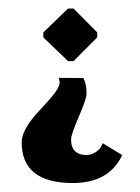

<svg xmlns="http://www.w3.org/2000/svg" viewBox="-20 -356 323 443"><path d="M148 66.3Q231.7 66.3 262 1.7L216.7 -25.7Q213 -13.3 202 -5.8Q191 1.7 179 1.7Q163 1.7 153.5 -7Q144 -15.7 144 -34Q144 -45.7 161.8 -86.7Q179.7 -127.7 179.7 -139.7Q179.7 -162.7 172.3 -176L115.3 -176.3L116.7 -172Q117.7 -168.7 117.7 -166.3Q117.7 -157.7 108.7 -144.8Q99.7 -132 86.7 -118.2Q73.7 -104.3 60.8 -89.7Q48 -75 39 -58.5Q30 -42 30 -27.7Q30 66.3 148 66.3ZM137 -215H149.7L204.3 -269.7V-281.3L149.7 -336.3H137L80 -281.3V-269.7Z"/></svg>

Font: Jomhuria
Style: Regular
Weight: 400
Designer: Arabic design by Kourosh Beigpour, Latin design by Eben Sorkin, engineering by Lasse Fister and Khaled Hosney
Version: Version 1.0010